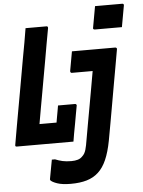

<svg xmlns="http://www.w3.org/2000/svg" viewBox="-100 -846 852 1147"><g transform="rotate(-5 326.0 -272.5)"><path d="M-24 0Q-27 0 -29 -0.5Q-31 -1 -32 -2.5Q-33 -4 -33.5 -6Q-34 -8 -33 -11Q-24 -63 -15 -114.5Q-6 -166 3.5 -218Q13 -270 22 -321Q31 -372 40 -422.5Q49 -473 57.5 -521.5Q66 -570 75 -617Q78 -638 82 -658.5Q86 -679 89 -700Q112 -700 132 -700Q152 -700 171.5 -700Q191 -700 214 -700Q218 -700 220 -698.5Q222 -697 222.5 -695Q223 -693 223 -689Q214 -643 206 -595.5Q198 -548 189.5 -501Q181 -454 172.5 -406Q164 -358 155.5 -310.5Q147 -263 138.5 -216Q130 -169 122 -122H243Q270 -122 285 -115.5Q300 -109 306.5 -94Q313 -79 314 -56Q315 -33 315 0ZM242 -223Q257 -223 275.5 -223Q294 -223 312.5 -223Q331 -223 343 -223Q347 -223 349 -221.5Q351 -220 352.5 -218Q354 -216 353 -212Q349 -194 344.5 -165.5Q340 -137 334 -106.5Q328 -76 323 -47.5Q318 -19 315 0Q267 -4 245.5 -18Q224 -32 220 -55Q216 -78 222 -108Q224 -122 228 -144Q232 -166 236 -188.5Q240 -211 242 -223ZM613 -538Q616 -538 618 -536.5Q620 -535 621.5 -532.5Q623 -530 622 -527Q613 -475 603.5 -422Q594 -369 584.5 -315.5Q575 -262 565.5 -207.5Q556 -153 546 -97.5Q536 -42 526 13Q513 81 493 126.5Q473 172 443.5 199Q414 226 373.5 238Q333 250 278 250Q227 250 196.5 239.5Q166 229 157 218Q157 216 156 214Q155 212 156 210Q161 179 166.5 153Q172 127 177 96H196Q218 105 240 110Q262 115 293 115Q315 115 331.5 110Q348 105 359 93Q367 86 372.5 76.5Q378 67 381.5 55Q385 43 388 28Q400 -38 410 -96Q420 -154 430 -207Q440 -260 448.5 -310.5Q457 -361 466 -410H454Q446 -410 430.5 -410Q415 -410 397.5 -410Q380 -410 365 -410Q350 -410 341 -410Q337 -410 334.5 -413Q332 -416 332 -421Q337 -450 342.5 -479.5Q348 -509 353 -538Q366 -538 395 -538Q424 -538 461.5 -538Q499 -538 539 -538Q579 -538 613 -538ZM514 -795Q533 -795 553.5 -795Q574 -795 595.5 -795Q617 -795 637.5 -795Q658 -795 677 -795Q682 -795 684.5 -792Q687 -789 686 -784L663 -656Q643 -656 622.5 -656Q602 -656 581 -656Q560 -656 539.5 -656Q519 -656 500 -656Q497 -656 494.5 -657.5Q492 -659 491 -661.5Q490 -664 491 -667Z"/></g></svg>

Font: RecMonoLinear Nerd Font Mono
Style: Bold Italic
Weight: 700
Italic angle: -10°
Monospace: yes
Version: Version 1.085; ttfautohint (v1.8.4.7-5d5b);Nerd Fonts 3.2.1